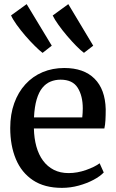

<svg xmlns="http://www.w3.org/2000/svg" viewBox="-20 -898 563 929"><path d="M279.5 11Q195 11 139.5 -26Q84 -63 56.8 -128.2Q29.5 -193.5 29.5 -278.5Q29.5 -345 48.8 -398.5Q68 -452 103 -490.2Q138 -528.5 186 -548.8Q234 -569 291 -569Q385.5 -569 437.2 -517.5Q489 -466 491.5 -369.5Q491.5 -339.5 490.2 -316.8Q489 -294 485 -276.5H144Q145 -229 156 -189.2Q167 -149.5 188.2 -120.8Q209.5 -92 240.5 -76.2Q271.5 -60.5 312 -60.5Q354 -60.5 396.5 -75.5Q439 -90.5 462 -108L482 -63.5Q464.5 -45 432.8 -28Q401 -11 361 0Q321 11 279.5 11ZM144.5 -330H378Q379 -339 379.8 -351.5Q380.5 -364 380.5 -373.5Q380.5 -434 356 -473.2Q331.5 -512.5 273 -512.5Q247 -512.5 224.5 -503.2Q202 -494 185 -473.2Q168 -452.5 157.5 -417.2Q147 -382 144.5 -330ZM185.5 -642.5Q171 -653.5 148.5 -675.8Q126 -698 102.5 -725.2Q79 -752.5 60.2 -778.8Q41.5 -805 33.5 -823.5L109 -878L230.5 -677L186.5 -642.5ZM386 -642.5Q371 -653.5 349.2 -675.5Q327.5 -697.5 304.5 -724.5Q281.5 -751.5 262.8 -777.8Q244 -804 235 -823L310.5 -878L431 -677L386.5 -642.5Z"/></svg>

Font: Merriweather 20pt Medium
Style: Regular
Weight: 500
Version: Version 2.100